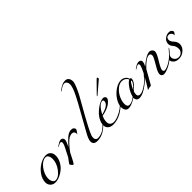

<svg xmlns="http://www.w3.org/2000/svg" viewBox="83 -2279 3429 3429"><g transform="rotate(-45 1798.0 -564.0)"><path d="M414 -451Q471 -451 504.5 -415Q538 -379 538 -319Q538 -253 505.5 -190Q473 -127 423 -82.5Q373 -38 311.5 -11Q250 16 194 16Q138 16 102 -20.5Q66 -57 66 -113Q66 -195 121.5 -275Q177 -355 258 -403Q339 -451 414 -451ZM385 -429Q332 -429 277 -381Q222 -333 186.5 -261.5Q151 -190 151 -124Q151 -75 172 -42.5Q193 -10 225 -10Q306 -10 381.5 -112.5Q457 -215 457 -318Q457 -367 437.5 -398Q418 -429 385 -429Z M1016 -397Q983 -397 945.5 -375Q908 -353 869.5 -311.5Q831 -270 810 -244.5Q789 -219 760 -180Q675 -8 656 12Q651 18 647 18Q636 18 617 -6Q599 -26 599 -32Q599 -44 616 -66Q621 -73 672 -142Q745 -280 766 -326.5Q787 -373 787 -396Q787 -427 759 -427Q738 -427 694 -398Q685 -392 684 -392Q680 -392 680 -396Q680 -400 686 -404Q761 -460 799 -460Q827 -460 841.5 -443.5Q856 -427 856 -404Q856 -368 806 -268Q844 -311 862.5 -331Q881 -351 918.5 -386.5Q956 -422 990 -438Q1024 -454 1056 -454Q1093 -454 1111 -435.5Q1129 -417 1129 -398Q1129 -385 1110 -362Q1102 -353 1095.5 -342Q1089 -331 1086 -325.5Q1083 -320 1082 -320Q1077 -320 1077 -323Q1077 -324 1078 -328Q1079 -332 1079 -335Q1079 -360 1063.5 -378.5Q1048 -397 1016 -397Z M1314 -278Q1252 -157 1242 -123Q1234 -95 1234 -68Q1234 -43 1250 -25Q1266 -7 1292 -7Q1344 -7 1391.5 -26.5Q1439 -46 1486 -89.5Q1533 -133 1554.5 -157Q1576 -181 1620 -236Q1627 -244 1630 -248Q1634 -254 1638 -254Q1642 -254 1642 -250Q1642 -248 1640 -244Q1598 -187 1561 -146Q1524 -105 1474.5 -63Q1425 -21 1367.5 1Q1310 23 1248 23Q1204 23 1178.5 2.5Q1153 -18 1153 -56Q1153 -93 1170 -134Q1187 -175 1228 -248Q1284 -347 1428 -606Q1468 -677 1486.5 -711Q1505 -745 1543.5 -820.5Q1582 -896 1600.5 -951Q1619 -1006 1619 -1043Q1619 -1075 1600.5 -1100Q1582 -1125 1556 -1125Q1508 -1125 1441 -1071Q1423 -1057 1422 -1057Q1417 -1057 1417 -1062Q1417 -1065 1436 -1081Q1525 -1151 1598 -1151Q1650 -1151 1672 -1117.5Q1694 -1084 1694 -1041Q1694 -1001 1660.5 -922.5Q1627 -844 1591 -777.5Q1555 -711 1479 -579Q1399 -440 1314 -278Z M1825 -573 2011 -762Q2035 -786 2039 -786Q2043 -786 2048.5 -775Q2054 -764 2054 -759Q2054 -747 2044 -740L1833 -560Q1820 -547 1813 -547Q1808 -547 1808 -552Q1808 -556 1825 -573ZM1642 -252Q1840 -300 1840 -396Q1840 -407 1833.5 -415.5Q1827 -424 1814 -424Q1772 -424 1726 -375Q1680 -326 1642 -252ZM1655 16Q1598 16 1559 -15Q1520 -46 1520 -103Q1520 -156 1545.5 -209.5Q1571 -263 1610.5 -305Q1650 -347 1696 -381Q1742 -415 1785.5 -433Q1829 -451 1860 -451Q1881 -451 1896.5 -437.5Q1912 -424 1912 -401Q1912 -392 1904 -376.5Q1896 -361 1875.5 -340Q1855 -319 1825 -299Q1795 -279 1744.5 -260Q1694 -241 1633 -231Q1601 -167 1601 -104Q1601 -58 1628 -34Q1655 -10 1698 -10Q1747 -10 1816 -39Q1885 -68 1938 -108Q2000 -156 2074 -248Q2078 -254 2082 -254Q2086 -254 2086 -250Q2086 -248 2084 -244Q2016 -152 1946 -98Q1806 16 1655 16Z M2558 -98Q2417 12 2326 12Q2248 12 2248 -70Q2127 5 2061 5Q2017 5 1995 -25.5Q1973 -56 1973 -105Q1973 -178 2025 -259.5Q2077 -341 2157.5 -396Q2238 -451 2313 -451Q2356 -451 2392.5 -426.5Q2429 -402 2442 -356Q2468 -356 2468 -334Q2468 -321 2465.5 -309Q2463 -297 2456.5 -284.5Q2450 -272 2445.5 -263.5Q2441 -255 2430 -242Q2419 -229 2414.5 -224Q2410 -219 2396.5 -205Q2383 -191 2380 -188Q2374 -182 2358 -167Q2342 -152 2334 -144Q2322 -113 2322 -78Q2322 -26 2378 -26Q2441 -26 2550 -108Q2612 -156 2686 -248Q2690 -254 2694 -254Q2698 -254 2698 -250Q2698 -248 2696 -244Q2628 -152 2558 -98ZM2310 -427Q2247 -427 2186.5 -374.5Q2126 -322 2091 -247.5Q2056 -173 2056 -107Q2056 -29 2111 -29Q2173 -29 2250 -90Q2277 -186 2326 -252Q2386 -337 2426 -352Q2413 -386 2381 -406.5Q2349 -427 2310 -427ZM2341 -166Q2442 -267 2442 -304Q2442 -312 2434 -312Q2411 -312 2341 -166Z M2823 -411Q2823 -372 2791 -314Q2843 -364 2913.5 -408Q2984 -452 3030 -452Q3061 -452 3084 -430Q3107 -408 3107 -378Q3107 -335 3032.5 -214Q2958 -93 2958 -58Q2958 -42 2967 -31Q2976 -20 2990 -20Q3030 -20 3084 -47.5Q3138 -75 3180 -108Q3242 -156 3316 -248Q3320 -254 3324 -254Q3328 -254 3328 -250Q3328 -248 3326 -244Q3258 -152 3188 -98Q3117 -41 3046.5 -10.5Q2976 20 2935 20Q2909 20 2892 4.5Q2875 -11 2875 -37Q2875 -78 2912 -145Q2949 -212 2986 -274.5Q3023 -337 3023 -369Q3023 -390 3010.5 -402Q2998 -414 2983 -414Q2907 -414 2774 -270L2626 -8Q2623 -3 2616.5 -1Q2610 1 2597 1.5Q2584 2 2575 4Q2563 7 2551 11Q2539 15 2535 15Q2531 15 2531 11Q2531 10 2532.5 8.5Q2534 7 2537 4Q2540 1 2543 -3Q2556 -21 2594 -86Q2657 -195 2686 -248Q2702 -279 2724 -331Q2746 -383 2746 -400Q2746 -432 2726 -432Q2703 -432 2652 -398Q2643 -392 2642 -392Q2638 -392 2638 -396Q2638 -400 2644 -404Q2719 -460 2764 -460Q2793 -460 2808 -446.5Q2823 -433 2823 -411Z M3488 -420Q3455 -420 3439 -402Q3423 -384 3423 -355Q3423 -332 3437 -308Q3451 -284 3468.5 -266.5Q3486 -249 3500 -221Q3514 -193 3514 -162Q3514 -91 3454.5 -38Q3395 15 3320 15Q3249 15 3213 -19.5Q3177 -54 3177 -92Q3177 -102 3185 -110Q3201 -122 3216.5 -136.5Q3232 -151 3239.5 -159Q3247 -167 3248 -167Q3254 -167 3254 -161Q3254 -159 3252 -156.5Q3250 -154 3246.5 -149Q3243 -144 3240 -138Q3233 -122 3233 -106Q3233 -69 3261 -39Q3289 -9 3338 -9Q3381 -9 3411 -40.5Q3441 -72 3441 -116Q3441 -152 3429.5 -180.5Q3418 -209 3403.5 -224Q3389 -239 3377.5 -262Q3366 -285 3366 -310Q3366 -371 3414 -411Q3462 -451 3521 -451Q3558 -451 3577 -431Q3596 -411 3596 -391Q3596 -384 3576 -361Q3573 -358 3569.5 -352Q3566 -346 3564 -342.5Q3562 -339 3561 -339Q3557 -339 3557 -343Q3557 -344 3557.5 -347Q3558 -350 3558 -353Q3557 -377 3536 -398.5Q3515 -420 3488 -420Z"/></g></svg>

Font: Miama Nueva
Style: Medium
Weight: 400
Italic angle: -28°
Version: Version 1.0